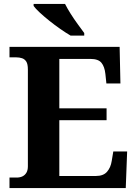

<svg xmlns="http://www.w3.org/2000/svg" viewBox="-20 -951 694 971"><path d="M28 0V-53H64Q81 -53 93.5 -59Q106 -65 113.5 -77.5Q121 -90 121 -110V-599Q121 -627 113 -639.5Q105 -652 91.5 -656.5Q78 -661 62 -661H28V-714H585L589 -529H518L513 -577Q509 -614 493 -633.5Q477 -653 438 -653H280V-403H519V-343H280V-61H465Q503 -61 521.5 -82.5Q540 -104 545 -137L553 -185H623L616 0ZM337 -771Q313 -785 285 -804.5Q257 -824 229.5 -846Q202 -868 180.5 -888Q159 -908 150 -921V-931H309Q320 -909 337 -882Q354 -855 373 -829Q392 -803 406 -784V-771Z"/></svg>

Font: Noto Rashi Hebrew
Style: Bold
Weight: 700
Version: Version 1.006